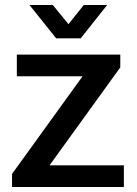

<svg xmlns="http://www.w3.org/2000/svg" viewBox="-20 -743 543 763"><path d="M97.2 -723.1H189.9L252 -647L313 -723.1H405.8L300.8 -590.8H203.1ZM27.8 0V-51.8L308.1 -439.9H46.9V-525.9H458V-475.1L176.8 -85.9H472.2V0Z"/></svg>

Font: Archivo Medium
Style: Regular
Weight: 500
Designer: Hector Gatti
Foundry: Omnibus-Type
Version: Version 2.001